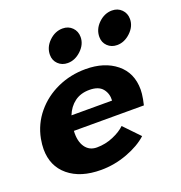

<svg xmlns="http://www.w3.org/2000/svg" viewBox="-123 -769 832 884"><g transform="rotate(-20 293.0 -326.5)"><path d="M7 -170Q7 -192 12 -220Q25 -288 68.5 -340.5Q112 -393 176 -422Q240 -451 314 -451Q406 -451 463.5 -404.5Q521 -358 521 -276Q521 -257 516 -230L510 -202H167Q164 -152 184 -123Q204 -94 241 -94Q283 -94 321.5 -110.5Q360 -127 381 -148L454 -72Q416 -37 353 -13.5Q290 10 224 10Q124 10 65.5 -38.5Q7 -87 7 -170ZM380 -273Q382 -307 362.5 -331Q343 -355 298 -355Q255 -355 225.5 -333Q196 -311 181 -273ZM425 -568Q425 -606 454.5 -634.5Q484 -663 521 -663Q549 -663 567.5 -644.5Q586 -626 586 -598Q586 -562 556 -533.5Q526 -505 490 -505Q462 -505 443.5 -523Q425 -541 425 -568ZM279 -663Q307 -663 325.5 -644.5Q344 -626 344 -598Q344 -562 314 -533.5Q284 -505 248 -505Q220 -505 201.5 -523Q183 -541 183 -568Q183 -606 212.5 -634.5Q242 -663 279 -663Z"/></g></svg>

Font: Teachers
Style: Bold Italic
Weight: 700
Designer: Alfredo Marco Pradil & Chank Diesel
Version: Version 0.009